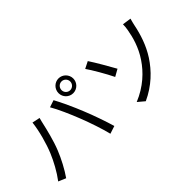

<svg xmlns="http://www.w3.org/2000/svg" viewBox="-31 -1423 2063 2063"><g transform="rotate(-45 1000.0 -391.5)"><path d="M783 -697C783 -734 812 -764 849 -764C885 -764 915 -734 915 -697C915 -661 885 -631 849 -631C812 -631 783 -661 783 -697ZM737 -697C737 -635 787 -585 849 -585C910 -585 961 -635 961 -697C961 -759 910 -810 849 -810C787 -810 737 -759 737 -697ZM218 -301C183 -217 127 -112 64 -29L149 7C205 -73 259 -176 296 -268C338 -370 373 -518 387 -581C391 -602 399 -631 405 -653L316 -672C303 -556 261 -404 218 -301ZM710 -339C752 -232 798 -97 823 5L912 -24C886 -114 833 -267 792 -366C750 -472 686 -610 646 -682L565 -655C609 -581 670 -442 710 -339Z M1264 -36 1339 27C1502 -48 1615 -161 1693 -281C1766 -394 1806 -519 1830 -638C1834 -656 1842 -691 1850 -717L1750 -731C1751 -713 1747 -675 1742 -649C1726 -556 1694 -437 1617 -323C1543 -212 1430 -104 1264 -36ZM1203 -719 1124 -679C1165 -621 1248 -479 1291 -390L1371 -435C1335 -500 1247 -654 1203 -719Z"/></g></svg>

Font: Microsoft YaHei
Style: Regular
Weight: 400
Designer: Ryoko NISHIZUKA 西塚涼子 (kana, bopomofo & ideographs); Paul D. Hunt (Latin, Greek & Cyrillic); Sandoll Communications 산돌커뮤니
Foundry: Adobe
Version: Version 2.001;hotconv 1.0.111;makeotfexe 2.5.65597